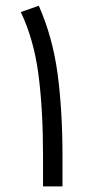

<svg xmlns="http://www.w3.org/2000/svg" viewBox="-20 -664 321 684"><path d="M202.6 0H133.3V-110.8Q133.3 -272 117.2 -397Q101.1 -522 54.2 -621.1L118.2 -643.6Q168 -530.8 185.3 -399.9Q202.6 -269 202.6 -109.4Z"/></svg>

Font: Vazirmatn UI FD Light
Style: Regular
Weight: 300
Designer: Saber Rastikerdar
Foundry: Saber Rastikerdar
Version: Version 33.003